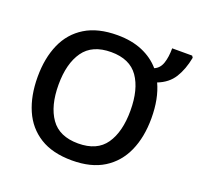

<svg xmlns="http://www.w3.org/2000/svg" viewBox="-132 -904 1092 1058"><g transform="rotate(20 413.5 -375.0)"><path d="M727.1 -357.9Q727.1 -247.6 690.2 -164.8Q653.3 -82 579.6 -36.1Q505.9 9.8 394 9.8Q279.8 9.8 205.8 -36.4Q131.8 -82.5 95.7 -165.5Q59.6 -248.5 59.6 -358.9Q59.6 -468.8 95.9 -551.3Q132.3 -633.8 206.8 -679.4Q281.2 -725.1 395.5 -725.1Q479.5 -725.1 542.5 -698.2Q605.5 -671.4 647 -623Q678.2 -636.2 690.4 -672.4Q702.6 -708.5 702.6 -759.8H819.8L826.7 -749.5Q813 -677.7 782 -628.2Q751 -578.6 689 -554.7Q727.1 -473.1 727.1 -357.9ZM182.6 -357.9Q182.6 -233.4 233.2 -161.6Q283.7 -89.8 394 -89.8Q504.4 -89.8 554.2 -161.6Q604 -233.4 604 -357.9Q604 -482.9 554.2 -554.2Q504.4 -625.5 395 -625.5Q284.2 -625.5 233.4 -553.7Q182.6 -481.9 182.6 -357.9Z"/></g></svg>

Font: Open Sans SemiBold
Style: Regular
Weight: 600
Designer: Monotype Design Team
Foundry: Monotype Imaging Inc.
Version: Version 3.003; ttfautohint (v1.8.4)